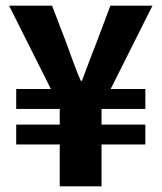

<svg xmlns="http://www.w3.org/2000/svg" viewBox="-20 -655 568 675"><path d="M190 0V-147H37V-217H190V-272H37V-342H159L12 -635H163L214 -502Q226 -469 238 -436Q250 -403 264 -371H268Q281 -404 293 -437Q305 -470 318 -502L368 -635H516L369 -342H491V-272H337V-217H491V-147H337V0Z"/></svg>

Font: Font
Style: ¶
Weight: 700
Designer: Paul D. Hunt
Foundry: Adobe Systems Incorporated
Version: Version 3.000